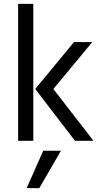

<svg xmlns="http://www.w3.org/2000/svg" viewBox="-20 -723 520 986"><path d="M182 243H117L202 51H293ZM254 -266 460 0H365L161 -266L360 -507H454ZM151 0H73V-703H151Z"/></svg>

Font: Hind Mysuru
Style: Regular
Weight: 400
Designer: Manushi Parikh, Hitesh Malaviya
Foundry: Indian Type Foundry
Version: Version 0.703;PS 1.0;hotconv 1.0.86;makeotf.lib2.5.63406